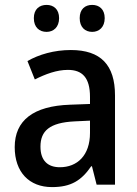

<svg xmlns="http://www.w3.org/2000/svg" viewBox="-20 -753 560 783"><path d="M118 -679C118 -641 141 -623 170 -623C198 -623 221 -642 221 -679C221 -716 198 -733 170 -733C141 -733 118 -716 118 -679ZM305 -679C305 -642 327 -623 356 -623C384 -623 407 -642 407 -679C407 -716 384 -733 356 -733C327 -733 305 -716 305 -679ZM269 -549C201 -549 139 -531 92 -504L122 -429C166 -451 211 -468 257 -468C315 -468 347 -437 347 -358V-329L266 -326C116 -321 40 -262 40 -153C40 -51 99 10 192 10C270 10 312 -17 352 -75H355L374 0H449V-364C449 -488 391 -549 269 -549ZM284 -258 347 -261V-211C347 -119 295 -71 224 -71C176 -71 145 -97 145 -155C145 -219 182 -253 284 -258Z"/></svg>

Font: Noto Sans Devanagari SemiCondensed Medium
Style: Regular
Weight: 500
Width: 4
Designer: Jelle Bosma - Monotype Design Team
Foundry: Monotype Imaging Inc.
Version: Version 2.004